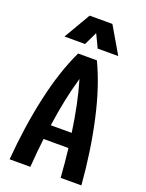

<svg xmlns="http://www.w3.org/2000/svg" viewBox="-154 -902 745 977"><g transform="rotate(20 219.0 -413.0)"><path d="M24.4 0Q39.1 -182.6 75.2 -344.7Q111.3 -506.8 168 -625H269.5Q326.2 -506.8 362.3 -344.7Q398.4 -182.6 413.1 0H300.8Q294.9 -83 286.1 -156.2H151.4Q142.6 -83 136.7 0ZM275.4 -234.4Q253.9 -386.7 218.8 -505.9Q183.6 -386.7 162.1 -234.4ZM364.3 -682.6H252.9L198.2 -796.9H239.3L184.6 -682.6H73.2L157.2 -826.2H280.3Z"/></g></svg>

Font: Sudo Variable
Style: Regular
Weight: 400
Monospace: yes
Designer: Jens Kutilek
Foundry: Jens Kutilek
Version: Version 0.040